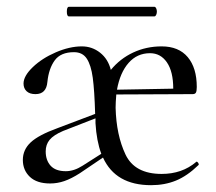

<svg xmlns="http://www.w3.org/2000/svg" viewBox="-20 -531 632 563"><path d="M556 -57Q559 -57 561.5 -53Q564 -49 562 -47Q529 -15 496 -1.5Q463 12 423 12Q319 12 282 -69L214 -23Q189 -7 168.5 0Q148 7 127 7Q88 7 67.5 -12.5Q47 -32 47 -62Q47 -92 70 -113.5Q93 -135 148 -155L259 -197Q257 -266 252 -303Q247 -340 234.5 -359Q222 -378 197 -378Q158 -378 140.5 -354Q123 -330 119 -291Q116 -255 84 -255Q67 -255 58 -263.5Q49 -272 49 -286Q49 -308 76 -334Q103 -360 143.5 -377.5Q184 -395 220 -395Q250 -395 273.5 -376.5Q297 -358 305 -326Q332 -359 370.5 -377Q409 -395 454 -395Q504 -395 530.5 -363.5Q557 -332 557 -276Q557 -264 554.5 -259.5Q552 -255 545 -255L321 -254Q319 -230 319 -215Q321 -135 348 -78Q375 -21 454 -21Q514 -21 555 -56ZM323 -268 488 -271Q488 -321 469.5 -348Q451 -375 420 -375Q382 -375 357 -346.5Q332 -318 323 -268ZM277 -80Q263 -118 260 -170V-184L165 -147Q137 -135 125.5 -121Q114 -107 114 -87Q114 -61 128.5 -45Q143 -29 173 -29Q197 -29 222 -45ZM176 -497Q176 -511 182 -511H433Q436 -511 438 -506.5Q440 -502 440 -497Q440 -492 438 -487.5Q436 -483 433 -483H182Q176 -483 176 -497Z"/></svg>

Font: Cormorant Garamond
Style: Regular
Weight: 400
Designer: Christian Thalmann (Catharsis Fonts)
Version: Version 3.000